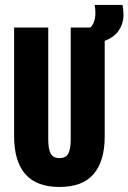

<svg xmlns="http://www.w3.org/2000/svg" viewBox="-20 -751 523 782"><path d="M222.5 10.5Q128.5 10.5 83 -42Q37.5 -94.5 37.5 -196V-639H176.5V-183.5Q176.5 -144 186.5 -125.5Q196.5 -107 222 -107Q248.5 -107 258.2 -125.5Q268 -144 268 -183.5V-639H406.5V-196Q406.5 -94.5 361.2 -42Q316 10.5 222.5 10.5ZM382 -577 337 -629Q355.5 -643 362 -660Q368.5 -677 368.5 -698Q368.5 -706.5 367.8 -715Q367 -723.5 365.5 -731H479Q480.5 -722.5 481.8 -712Q483 -701.5 483 -691.5Q483 -650.5 458.8 -620.2Q434.5 -590 382 -577Z"/></svg>

Font: Anek Latin Condensed
Style: Bold
Weight: 700
Width: 3
Designer: Yesha Goshar
Foundry: Ek Type
Version: Version 1.003